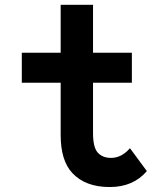

<svg xmlns="http://www.w3.org/2000/svg" viewBox="-20 -752 626 782"><path d="M578.1 -55.2Q522.9 9.8 426.8 9.8Q327.6 9.8 274.4 -47.4Q227.1 -98.1 227.1 -202.6V-415H68.8V-537.1H227.1V-732.4H358.9V-537.1H517.1V-415H358.9V-210.4Q358.9 -153.3 377 -131.8Q396.5 -108.9 432.1 -108.9Q475.1 -108.9 509.3 -148.4Z"/></svg>

Font: Consola Mono
Style: Bold
Weight: 700
Monospace: yes
Designer: Wojciech Kalinowski "wmk69" (wmk69@o2.pl)
Foundry: Wojciech Kalinowski "wmk69" (wmk69@o2.pl)
Version: Version 2.1.0